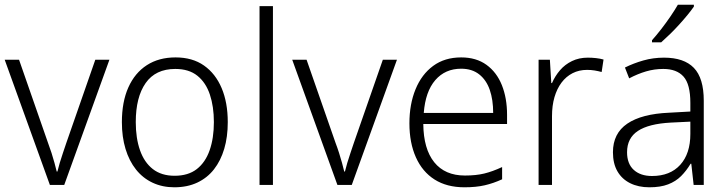

<svg xmlns="http://www.w3.org/2000/svg" viewBox="-20 -786 3088 816"><path d="M192 0 0 -532H61L184 -179Q192 -158 199 -136Q206 -114 211.5 -94Q217 -74 221 -57H224Q228 -74 234 -94Q240 -114 247.5 -136Q255 -158 262 -179L385 -532H445L253 0Z M948 -267Q948 -204 933 -153.5Q918 -103 889.5 -66.5Q861 -30 818.5 -10Q776 10 721 10Q670 10 628.5 -9.5Q587 -29 558 -65.5Q529 -102 513.5 -153Q498 -204 498 -267Q498 -353 525.5 -414.5Q553 -476 604 -509Q655 -542 726 -542Q798 -542 847 -507.5Q896 -473 922 -411.5Q948 -350 948 -267ZM557 -267Q557 -199 575 -147.5Q593 -96 629.5 -67.5Q666 -39 722 -39Q780 -39 816.5 -67.5Q853 -96 871 -147.5Q889 -199 889 -267Q889 -333 872 -384Q855 -435 819 -464Q783 -493 725 -493Q641 -493 599 -433Q557 -373 557 -267Z M1140 0H1083V-760H1140Z M1414 0 1222 -532H1283L1406 -179Q1414 -158 1421 -136Q1428 -114 1433.5 -94Q1439 -74 1443 -57H1446Q1450 -74 1456 -94Q1462 -114 1469.5 -136Q1477 -158 1484 -179L1607 -532H1667L1475 0Z M1940 -542Q2004 -542 2047.5 -510.5Q2091 -479 2113 -424Q2135 -369 2135 -298V-259H1779Q1780 -153 1825.5 -96.5Q1871 -40 1956 -40Q2003 -40 2038 -48.5Q2073 -57 2114 -76V-24Q2077 -7 2040 1.5Q2003 10 1954 10Q1879 10 1827 -23Q1775 -56 1747.5 -117.5Q1720 -179 1720 -262Q1720 -343 1746 -406.5Q1772 -470 1821 -506Q1870 -542 1940 -542ZM1940 -494Q1872 -494 1830 -445.5Q1788 -397 1781 -306H2076Q2076 -362 2061.5 -404Q2047 -446 2016.5 -470Q1986 -494 1940 -494Z M2478 -541Q2496 -541 2513.5 -539Q2531 -537 2545 -533L2537 -480Q2522 -484 2507 -486.5Q2492 -489 2475 -489Q2441 -489 2413.5 -475Q2386 -461 2366.5 -435Q2347 -409 2336.5 -373Q2326 -337 2326 -292V0H2269V-532H2317L2323 -433H2326Q2339 -463 2360 -487.5Q2381 -512 2411 -526.5Q2441 -541 2478 -541Z M2802 -541Q2887 -541 2929 -497.5Q2971 -454 2971 -358V0H2928L2918 -90H2915Q2897 -60 2874.5 -37.5Q2852 -15 2819.5 -2.5Q2787 10 2740 10Q2693 10 2658 -7.5Q2623 -25 2604 -58Q2585 -91 2585 -139Q2585 -219 2646 -260.5Q2707 -302 2824 -307L2914 -312V-349Q2914 -428 2885 -460.5Q2856 -493 2799 -493Q2761 -493 2725.5 -482.5Q2690 -472 2654 -453L2636 -499Q2672 -517 2714 -529Q2756 -541 2802 -541ZM2831 -265Q2737 -260 2691 -229.5Q2645 -199 2645 -139Q2645 -90 2673.5 -64Q2702 -38 2751 -38Q2828 -38 2871 -85.5Q2914 -133 2914 -217V-269ZM2929 -758Q2918 -742 2902 -722.5Q2886 -703 2867 -682Q2848 -661 2828 -641.5Q2808 -622 2790 -606H2751V-615Q2769 -635 2790 -662Q2811 -689 2830 -717Q2849 -745 2861 -766H2929Z"/></svg>

Font: Noto Sans Display Light
Style: Regular
Weight: 300
Designer: Monotype Design Team
Foundry: Monotype Imaging Inc.
Version: Version 2.003